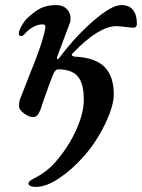

<svg xmlns="http://www.w3.org/2000/svg" viewBox="-20 -447 559 756"><path d="M92 274Q94 265 115 255Q170 227 205 183Q251 129 280.5 63.5Q310 -2 310 -55Q310 -108 293 -137Q271 -174 208 -174Q203 -174 197.5 -168Q192 -162 188 -151Q176 -122 152 -53L140 -17Q133 1 126.5 7.5Q120 14 109 14Q94 14 74.5 -0.5Q55 -15 55 -29Q55 -41 56.5 -48Q58 -55 63 -67Q63 -68 94 -146Q116 -201 130.5 -240Q145 -279 155 -319Q159 -337 159 -340Q159 -351 148 -351Q110 -351 74 -310Q69 -305 64 -305Q54 -305 54 -316Q54 -325 64.5 -344Q75 -363 85 -373Q113 -400 138 -413.5Q163 -427 202 -427Q228 -427 243 -411.5Q258 -396 258 -374Q258 -362 254 -354L205 -223Q205 -222 204.5 -218Q204 -214 206 -214Q210 -214 214 -220Q279 -306 349.5 -366.5Q420 -427 458 -427Q489 -427 504 -407.5Q519 -388 519 -354Q519 -338 506 -338Q498 -338 489.5 -339Q481 -340 473 -341Q464 -342 455.5 -343Q447 -344 438 -344Q369 -344 267 -238Q263 -234 263 -231Q263 -226 275 -224Q356 -220 392 -183Q428 -146 428 -76Q428 -29 392.5 44Q357 117 305 174Q261 223 211 256Q161 289 122 289Q108 289 99.5 285Q91 281 92 274Z"/></svg>

Font: EB Garamond SemiBold
Style: Italic
Weight: 600
Italic angle: -17.2°
Designer: Georg Duffner and Octavio Pardo
Foundry: Georg Duffner
Version: Version 1.000